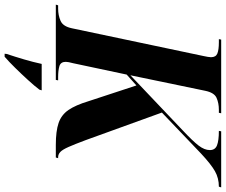

<svg xmlns="http://www.w3.org/2000/svg" viewBox="-124 -661 975 829"><g transform="rotate(90 363.5 -246.5)"><path d="M-31 0 -28 -10H-14Q15 -10 39 -20.5Q63 -31 71 -69L191 -638Q193 -648 194.5 -656Q196 -664 196 -670Q196 -691 180 -697.5Q164 -704 132 -704H118L120 -714H438L436 -704H423Q394 -704 371.5 -694Q349 -684 341 -645L274 -322L512 -548Q558 -591 577.5 -616.5Q597 -642 597 -665Q597 -688 576.5 -696Q556 -704 514 -704L516 -714H758L755 -704Q718 -704 688 -687Q658 -670 612 -627L435 -458L554 -129Q572 -81 583.5 -55Q595 -29 605 -19.5Q615 -10 628 -10H632L629 0H575Q515 0 480 -12Q445 -24 424 -54.5Q403 -85 386 -141L318 -348L271 -306L222 -75Q219 -65 217.5 -56Q216 -47 216 -43Q216 -21 234.5 -15.5Q253 -10 282 -10H296L294 0ZM182 212Q194 176 205.5 137Q217 98 225 61H339L336 71Q321 91 295 119.5Q269 148 242 175.5Q215 203 194 221H181Z"/></g></svg>

Font: Noto Serif Display SemiCondensed
Style: Bold Italic
Weight: 700
Width: 4
Italic angle: -12°
Designer: Monotype Design Team
Foundry: Monotype Imaging Inc.
Version: Version 2.009